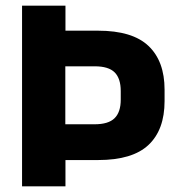

<svg xmlns="http://www.w3.org/2000/svg" viewBox="-20 -659 631 679"><path d="M163 -93V-219.5H314.5Q363.5 -219.5 385.2 -241Q407 -262.5 407 -306.5V-337Q407 -381.5 385.5 -403Q364 -424.5 315 -424.5H162.5V-550.5H326.5Q448.5 -550.5 505.2 -496.5Q562 -442.5 562 -342V-301.5Q562 -200 505.2 -146.5Q448.5 -93 327 -93ZM58 0V-639H211.5V-521.5L211 -461.5V-182.5L211.5 -117V0Z"/></svg>

Font: Anek Telugu
Style: Bold
Weight: 700
Designer: Omkar Bhoir (Telugu), Yesha Goshar (Latin)
Foundry: Ek Type
Version: Version 1.003